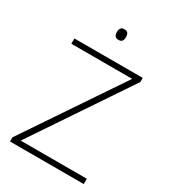

<svg xmlns="http://www.w3.org/2000/svg" viewBox="-216 -1019 1008 1129"><g transform="rotate(30 288.5 -454.0)"><path d="M537 0H36V-28L474 -678H61V-714H525V-686L88 -36H537ZM288 -908Q307 -908 313.5 -898Q320 -888 320 -872Q320 -856 313.5 -846Q307 -836 288 -836Q272 -836 265 -846Q258 -856 258 -872Q258 -888 265 -898Q272 -908 288 -908Z"/></g></svg>

Font: Noto Sans Armenian ExtraLight
Style: Regular
Weight: 250
Designer: Monotype Design Team
Foundry: Monotype Imaging Inc.
Version: Version 2.007